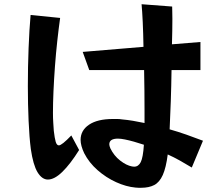

<svg xmlns="http://www.w3.org/2000/svg" viewBox="-20 -823 1040 910"><path d="M889 -29Q861 -46 832.5 -62Q804 -78 775 -91Q767 -28 751.5 6.5Q736 41 711 54Q686 67 649 67Q643 67 636.5 67Q630 67 622 66Q578 62 530.5 40.5Q483 19 442.5 -16.5Q402 -52 379 -97Q362 -133 362 -160Q362 -205 402 -232Q442 -259 515 -259Q526 -259 536.5 -259Q547 -259 559 -257Q583 -255 610 -250.5Q637 -246 665 -240V-301Q665 -345 664.5 -393.5Q664 -442 663 -491H403L372 -577L660 -601Q659 -665 656.5 -718.5Q654 -772 651 -803L796 -792Q796 -781 796.5 -766Q797 -751 797 -733Q797 -708 796.5 -677.5Q796 -647 795 -613L930 -624V-491H793Q792 -418 789.5 -344Q787 -270 784 -210Q823 -199 863 -185Q903 -171 942 -156ZM355 -112Q313 -45 275.5 -8.5Q238 28 207 28Q179 28 158 -6.5Q137 -41 126 -117Q119 -172 115.5 -251Q112 -330 112 -415Q112 -506 115.5 -595Q119 -684 125 -752L265 -738Q258 -688 251.5 -629Q245 -570 240.5 -509Q236 -448 233.5 -391Q231 -334 231 -288Q231 -262 232.5 -240.5Q234 -219 235 -203Q239 -168 244 -151Q249 -134 259 -134Q273 -134 318 -181ZM662 -137Q638 -145 615 -151.5Q592 -158 572 -162Q562 -164 554 -165Q546 -166 539 -166Q498 -166 498 -139Q498 -132 503 -120Q520 -85 549.5 -62Q579 -39 606 -34Q610 -33 616 -33Q636 -33 647 -54.5Q658 -76 662 -137Z"/></svg>

Font: RocknRoll One
Style: Regular
Weight: 400
Designer: Fontworks Inc.
Foundry: Fontworks Inc.
Version: Version 1.100